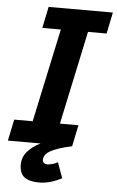

<svg xmlns="http://www.w3.org/2000/svg" viewBox="-64 -716 579 949"><g transform="rotate(5 226.0 -241.5)"><path d="M278.8 162.1Q249.5 177.2 221.2 185.1Q192.9 192.9 167 192.9Q117.2 192.9 93 174.1Q68.8 155.3 68.8 112.8Q68.8 76.7 92.3 48.6Q115.7 20.5 157.2 0H-4.9L17.1 -106H108.9L208 -569.8H116.2L138.2 -675.8H457L435.1 -569.8H342.8L244.1 -106H335.9L314 0Q275.9 8.3 249.5 17.1Q223.1 25.9 206.8 35.4Q190.4 44.9 183.1 55.9Q175.8 66.9 175.8 79.1Q175.8 89.4 182.6 94.7Q189.5 100.1 199.2 100.1Q206.5 100.1 221.7 96.7Q236.8 93.3 251 85Z"/></g></svg>

Font: Clear Sans
Style: Bold Italic
Weight: 700
Italic angle: -12°
Foundry: Intel Corporation
Version: Version 1.00